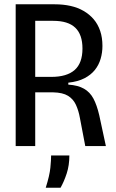

<svg xmlns="http://www.w3.org/2000/svg" viewBox="-20 -680 541 894"><path d="M53 0V-660H235Q274 -660 308 -652.5Q342 -645 369.5 -629Q397 -613 416.5 -590Q436 -567 446.5 -536Q457 -505 457 -466Q457 -435 448.5 -406Q440 -377 421.5 -354Q403 -331 373 -315.5Q343 -300 298 -295V-286Q343 -283 371 -267Q399 -251 415 -221Q431 -191 442 -144L473 0H377L352 -131Q346 -165 333.5 -192Q321 -219 296.5 -234Q272 -249 228 -250H144V0ZM144 -322H219Q291 -322 327.5 -354Q364 -386 364 -454Q364 -519 330.5 -551Q297 -583 228 -583H144ZM193 194Q211 137 214.5 101Q218 65 218 44H303Q303 90 290.5 128Q278 166 262 194Z"/></svg>

Font: Bricolage Grotesque 72pt SemiCondensed
Style: Regular
Weight: 400
Width: 4
Designer: Mathieu Triay
Foundry: Atelier Triay
Version: Version 1.001;gftools[0.9.33.dev8+g029e19f]